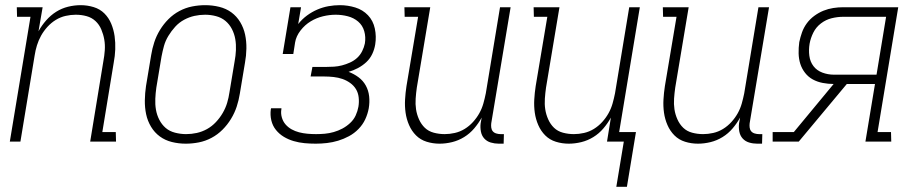

<svg xmlns="http://www.w3.org/2000/svg" viewBox="-20 -548 3540 743"><path d="M18 0 98 -483H46L45 -520H145L129 -427Q141 -449 158.5 -469Q176 -489 197.5 -502.5Q219 -516 243.5 -522Q268 -528 292 -528Q318 -528 342.5 -520.5Q367 -513 384 -496Q401 -479 410.5 -456Q420 -433 423.5 -408Q427 -383 426 -357Q425 -331 420 -305L376 -37H428L429 0H329L380 -311Q384 -332 385.5 -353.5Q387 -375 383.5 -395Q380 -415 372 -434Q364 -453 349.5 -466.5Q335 -480 315 -485.5Q295 -491 273 -491Q254 -491 234 -486.5Q214 -482 196 -471Q178 -460 163.5 -444Q149 -428 139 -410Q129 -392 123 -372.5Q117 -353 114 -333L59 0Z M699 8Q671 8 645 1.5Q619 -5 598.5 -20Q578 -35 564.5 -57.5Q551 -80 545.5 -106Q540 -132 540.5 -160Q541 -188 545 -215L565 -335Q569 -360 577 -384.5Q585 -409 599 -432Q613 -455 632 -474Q651 -493 674.5 -505.5Q698 -518 723.5 -523Q749 -528 774 -528Q802 -528 828.5 -521.5Q855 -515 875.5 -500Q896 -485 909.5 -462.5Q923 -440 928.5 -414Q934 -388 933.5 -360Q933 -332 928 -305L908 -185Q904 -160 896 -135.5Q888 -111 874 -88Q860 -65 841 -46Q822 -27 798.5 -14.5Q775 -2 749.5 3Q724 8 699 8ZM700 -29Q721 -29 741.5 -33.5Q762 -38 781 -48.5Q800 -59 815.5 -75.5Q831 -92 842 -111Q853 -130 859 -150Q865 -170 868 -191L888 -311Q892 -332 893 -354Q894 -376 890.5 -396.5Q887 -417 877.5 -435.5Q868 -454 852.5 -467Q837 -480 816 -485.5Q795 -491 774 -491Q753 -491 732.5 -486.5Q712 -482 692.5 -471.5Q673 -461 658 -444.5Q643 -428 631.5 -409Q620 -390 614.5 -370Q609 -350 605 -329L585 -209Q582 -188 581 -166Q580 -144 583.5 -123.5Q587 -103 596.5 -84.5Q606 -66 621 -53Q636 -40 657.5 -34.5Q679 -29 700 -29Z M1202 8Q1180 8 1158.5 6Q1137 4 1116.5 -2Q1096 -8 1078.5 -18.5Q1061 -29 1048 -45Q1035 -61 1030 -82Q1025 -103 1028 -125L1029 -129H1069V-126Q1066 -110 1070.5 -94Q1075 -78 1085 -66.5Q1095 -55 1108.5 -47.5Q1122 -40 1137.5 -36Q1153 -32 1169.5 -30.5Q1186 -29 1203 -29Q1220 -29 1237 -30.5Q1254 -32 1271.5 -37Q1289 -42 1305 -50.5Q1321 -59 1335 -72Q1349 -85 1356.5 -101.5Q1364 -118 1367 -135Q1370 -153 1368 -171Q1366 -189 1357.5 -203Q1349 -217 1335 -227Q1321 -237 1305 -242.5Q1289 -248 1271 -250Q1253 -252 1235 -252H1182L1189 -289H1242Q1257 -289 1272.5 -290Q1288 -291 1303.5 -295Q1319 -299 1334.5 -306Q1350 -313 1362 -324Q1374 -335 1381.5 -350Q1389 -365 1392 -380Q1396 -405 1389.5 -427.5Q1383 -450 1366 -464.5Q1349 -479 1326 -485Q1303 -491 1279 -491Q1255 -491 1230 -485Q1205 -479 1182.5 -465.5Q1160 -452 1143 -430Q1126 -408 1122 -384L1115 -339H1074L1104 -520H1145L1134 -455Q1149 -474 1168 -488Q1187 -502 1208 -511Q1229 -520 1251 -524Q1273 -528 1295 -528Q1326 -528 1355 -519Q1384 -510 1404 -489Q1424 -468 1430.5 -437.5Q1437 -407 1432 -376Q1429 -357 1420.5 -339Q1412 -321 1397.5 -307.5Q1383 -294 1365 -284.5Q1347 -275 1329 -270Q1350 -262 1367.5 -249Q1385 -236 1395.5 -217Q1406 -198 1408.5 -175.5Q1411 -153 1407 -129Q1403 -107 1393.5 -86.5Q1384 -66 1367.5 -49Q1351 -32 1330.5 -21Q1310 -10 1288.5 -3.5Q1267 3 1245 5.5Q1223 8 1202 8Z M1681 8Q1655 8 1631 0.5Q1607 -7 1590 -24Q1573 -41 1563 -64Q1553 -87 1549.5 -112Q1546 -137 1547.5 -163Q1549 -189 1553 -215L1598 -483H1546L1545 -520H1645L1593 -209Q1590 -188 1588.5 -166.5Q1587 -145 1590 -125Q1593 -105 1601.5 -86Q1610 -67 1624 -53.5Q1638 -40 1658.5 -34.5Q1679 -29 1701 -29Q1720 -29 1740 -33.5Q1760 -38 1778 -49Q1796 -60 1810.5 -76Q1825 -92 1835 -110Q1845 -128 1850.5 -147.5Q1856 -167 1860 -187L1915 -520H1956L1881 -71Q1880 -63 1881 -54.5Q1882 -46 1887 -40Q1892 -34 1900.5 -31.5Q1909 -29 1917 -29H1930L1929 8H1910Q1894 8 1879 3.5Q1864 -1 1854 -12Q1844 -23 1841 -39Q1838 -55 1840 -71L1844 -93Q1832 -71 1815 -51Q1798 -31 1776 -17.5Q1754 -4 1729.5 2Q1705 8 1681 8Z M2365 175 2394 0H2329L2344 -93Q2332 -71 2315 -51Q2298 -31 2276 -17.5Q2254 -4 2229.5 2Q2205 8 2181 8Q2155 8 2131 0.5Q2107 -7 2090 -24Q2073 -41 2063 -64Q2053 -87 2049.5 -112Q2046 -137 2047.5 -163Q2049 -189 2053 -215L2098 -483H2046L2045 -520H2145L2093 -209Q2090 -188 2088.5 -166.5Q2087 -145 2090 -125Q2093 -105 2101.5 -86Q2110 -67 2124 -53.5Q2138 -40 2158.5 -34.5Q2179 -29 2201 -29Q2220 -29 2240 -33.5Q2260 -38 2278 -49Q2296 -60 2310.5 -76Q2325 -92 2335 -110Q2345 -128 2350.5 -147.5Q2356 -167 2360 -187L2415 -520H2456L2376 -37H2441L2406 175Z M2681 8Q2655 8 2631 0.5Q2607 -7 2590 -24Q2573 -41 2563 -64Q2553 -87 2549.5 -112Q2546 -137 2547.5 -163Q2549 -189 2553 -215L2598 -483H2546L2545 -520H2645L2593 -209Q2590 -188 2588.5 -166.5Q2587 -145 2590 -125Q2593 -105 2601.5 -86Q2610 -67 2624 -53.5Q2638 -40 2658.5 -34.5Q2679 -29 2701 -29Q2720 -29 2740 -33.5Q2760 -38 2778 -49Q2796 -60 2810.5 -76Q2825 -92 2835 -110Q2845 -128 2850.5 -147.5Q2856 -167 2860 -187L2915 -520H2956L2881 -71Q2880 -63 2881 -54.5Q2882 -46 2887 -40Q2892 -34 2900.5 -31.5Q2909 -29 2917 -29H2930L2929 8H2910Q2894 8 2879 3.5Q2864 -1 2854 -12Q2844 -23 2841 -39Q2838 -55 2840 -71L2844 -93Q2832 -71 2815 -51Q2798 -31 2776 -17.5Q2754 -4 2729.5 2Q2705 8 2681 8Z M2970 0V-37H3052L3206 -223Q3185 -223 3164 -227Q3143 -231 3125.5 -240.5Q3108 -250 3095.5 -266Q3083 -282 3077 -301Q3071 -320 3070.5 -341.5Q3070 -363 3073 -385Q3077 -404 3083.5 -422.5Q3090 -441 3102 -457.5Q3114 -474 3131 -486.5Q3148 -499 3166.5 -506.5Q3185 -514 3204.5 -517Q3224 -520 3243 -520H3456L3376 -37H3428L3429 0H3329L3366 -223H3257L3071 0ZM3207 -259H3372L3409 -483H3243Q3221 -483 3198.5 -477.5Q3176 -472 3157 -457.5Q3138 -443 3127.5 -422Q3117 -401 3113 -379Q3109 -355 3112 -332Q3115 -309 3128 -292Q3141 -275 3162.5 -267Q3184 -259 3207 -259Z"/></svg>

Font: Iosevka Curly Slab Extralight
Style: Italic
Weight: 200
Italic angle: -9°
Monospace: yes
Designer: Belleve Invis
Foundry: Belleve Invis
Version: Version 22.1.2; ttfautohint (v1.8.4)